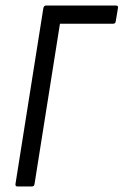

<svg xmlns="http://www.w3.org/2000/svg" viewBox="-20 -675 447 695"><path d="M43 0Q35 0 36 -9L137 -646Q139 -655 147 -655H399Q409 -655 407 -646L399 -598Q398 -589 389 -589H197L105 -9Q104 0 95 0Z"/></svg>

Font: Sofia Sans Condensed
Style: Italic
Weight: 400
Italic angle: -9°
Designer: Botio Nikoltchev, Ani Petrova
Foundry: lettersoup
Version: Version 4.101